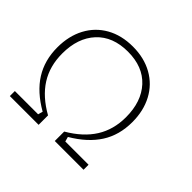

<svg xmlns="http://www.w3.org/2000/svg" viewBox="-163 -907 1109 1109"><g transform="rotate(45 392.0 -352.5)"><path d="M40 -41H230L238 -70Q135 -129 85 -208.5Q35 -288 35 -393Q35 -486 72.5 -556.5Q110 -627 179 -666Q248 -705 341 -705Q433 -705 502.5 -666Q572 -627 609.5 -556.5Q647 -486 647 -394Q647 -288 596.5 -209Q546 -130 444 -70L452 -41H642V0H407V-77Q505 -134 553 -210.5Q601 -287 601 -388Q601 -515 532.5 -589.5Q464 -664 341 -664Q218 -664 149 -589.5Q80 -515 80 -388Q80 -285 128.5 -208.5Q177 -132 275 -77V0H40Z"/></g></svg>

Font: Hanken Grotesk ExtraLight
Style: Regular
Weight: 200
Designer: Alfredo Marco Pradil
Foundry: Hanken Design Co.
Version: Version 3.014